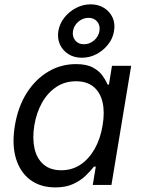

<svg xmlns="http://www.w3.org/2000/svg" viewBox="-20 -837 643 869"><path d="M230.5 11.2Q162.6 11.2 116.5 -23.4Q70.3 -58.1 51.8 -121.1Q33.2 -184.1 47.4 -269Q61.5 -354 101.1 -416.3Q140.6 -478.5 198.2 -512.7Q255.9 -546.9 323.7 -546.9Q372.1 -546.9 400.6 -531.2Q429.2 -515.6 444.3 -494.1Q459.5 -472.7 467.3 -454.1H473.1L486.8 -539.1H573.7L484.4 0H399.9L413.6 -83H405.3Q390.6 -64 367.9 -42Q345.2 -20 311.5 -4.4Q277.8 11.2 230.5 11.2ZM257.3 -66.4Q306.6 -66.4 345 -92.3Q383.3 -118.2 408.9 -163.8Q434.6 -209.5 444.3 -269.5Q454.6 -329.6 444.1 -374.5Q433.6 -419.4 403.3 -444.3Q373 -469.2 323.7 -469.2Q273.4 -469.2 234.4 -443.1Q195.3 -417 170.2 -372.1Q145 -327.1 135.3 -269.5Q126 -210.9 136.2 -165Q146.5 -119.1 177 -92.8Q207.5 -66.4 257.3 -66.4ZM350.6 -575.7Q315.4 -575.7 289.6 -592Q263.7 -608.4 251.2 -636Q238.8 -663.6 244.1 -696.8Q250 -730.5 271.5 -757.6Q293 -784.7 324.2 -801Q355.5 -817.4 390.1 -817.4Q425.3 -817.4 451.2 -801Q477.1 -784.7 489.5 -757.6Q502 -730.5 496.1 -696.8Q491.2 -663.6 469.5 -636Q447.8 -608.4 416.7 -592Q385.7 -575.7 350.6 -575.7ZM359.9 -636.7Q385.7 -636.7 406 -654.3Q426.3 -671.9 430.2 -697.3Q434.1 -722.7 419.7 -739.5Q405.3 -756.3 380.9 -756.3Q355.5 -756.3 335.2 -739.3Q314.9 -722.2 310.5 -697.3Q306.2 -671.9 320.3 -654.3Q334.5 -636.7 359.9 -636.7Z"/></svg>

Font: Inter 18pt
Style: Italic
Weight: 400
Italic angle: -9.3988°
Designer: Rasmus Andersson
Foundry: rsms
Version: Version 4.001;git-66647c0bb